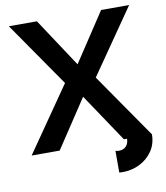

<svg xmlns="http://www.w3.org/2000/svg" viewBox="-96 -802 915 1057"><g transform="rotate(-10 362.0 -273.5)"><path d="M484.4 54.4Q492.9 57.6 503.9 57.6Q529.8 57.6 544.3 41.5Q558.8 25.4 558.8 0H698Q698 52.2 671.3 92Q644.5 131.8 600.3 154.3Q556.2 176.8 503.9 176.8Q499 176.8 494.1 176.5Q489.3 176.3 484.4 175.8ZM360.8 -269.5 541.3 0H698L447.8 -361.3L698 -722.7H541.3L361.8 -450.7L182.4 -722.7H25.6L275.9 -361.3L25.6 0H182.4Z"/></g></svg>

Font: Giphurs
Style: Regular
Weight: 400
Version: Version 2.010